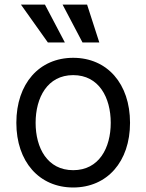

<svg xmlns="http://www.w3.org/2000/svg" viewBox="-20 -804 637 835"><path d="M298.3 11.4C446 11.4 545.5 -100.9 545.5 -269.9C545.5 -440.3 446 -552.6 298.3 -552.6C150.6 -552.6 51.1 -440.3 51.1 -269.9C51.1 -100.9 150.6 11.4 298.3 11.4ZM71 -784.1 188.2 -619.3H262.1L175.4 -784.1ZM134.9 -269.9C134.9 -379.3 186.1 -477.3 298.3 -477.3C410.5 -477.3 461.6 -379.3 461.6 -269.9C461.6 -160.5 410.5 -63.9 298.3 -63.9C186.1 -63.9 134.9 -160.5 134.9 -269.9ZM252.1 -784.1 338.8 -619.3H411.9L358.7 -784.1Z"/></svg>

Font: Magic Ui Pro
Style: Regular
Weight: 400
Designer: Stefan Endress, Andreas Faust
Version: Version 1.000;FEAKit 1.0